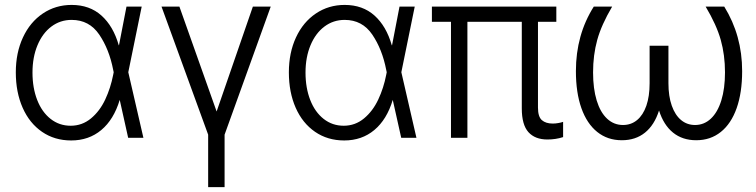

<svg xmlns="http://www.w3.org/2000/svg" viewBox="-20 -557 3054 776"><path d="M43.9 -264.6Q43.9 -343.8 72.8 -405.8Q101.6 -467.8 153.1 -502.4Q204.6 -537.1 269.5 -537.1Q342.3 -537.1 390.1 -494.1Q438 -451.2 460 -374H460.9L491.2 -530.3H552.7L498.5 -265.1L559.6 0H498L463.9 -153.3Q439.9 -73.7 389.4 -31.5Q338.9 10.7 267.6 10.7Q200.7 10.7 149.9 -24.2Q99.1 -59.1 71.5 -121.6Q43.9 -184.1 43.9 -264.6ZM265.6 -48.8Q312 -48.8 347.7 -78.4Q383.3 -107.9 405.3 -154.8Q427.2 -201.7 437.5 -254.9L439.5 -265.1L437.5 -274.4Q421.4 -357.9 381.1 -417.2Q340.8 -476.6 269.5 -476.6Q223.6 -476.6 187.7 -449.7Q151.9 -422.9 131.6 -374.3Q111.3 -325.7 111.3 -263.7Q111.3 -201.7 130.4 -152.8Q149.4 -104 184.6 -76.4Q219.7 -48.8 265.6 -48.8Z M705.1 -530.3 855.5 -106.4 1002 -530.3H1074.2L887.7 -12.7V199.2H821.3V-12.7L632.8 -530.3Z M1147.5 -264.6Q1147.5 -343.8 1176.3 -405.8Q1205.1 -467.8 1256.6 -502.4Q1308.1 -537.1 1373 -537.1Q1445.8 -537.1 1493.7 -494.1Q1541.5 -451.2 1563.5 -374H1564.5L1594.7 -530.3H1656.2L1602.1 -265.1L1663.1 0H1601.6L1567.4 -153.3Q1543.5 -73.7 1492.9 -31.5Q1442.4 10.7 1371.1 10.7Q1304.2 10.7 1253.4 -24.2Q1202.6 -59.1 1175 -121.6Q1147.5 -184.1 1147.5 -264.6ZM1369.1 -48.8Q1415.5 -48.8 1451.2 -78.4Q1486.8 -107.9 1508.8 -154.8Q1530.8 -201.7 1541 -254.9L1543 -265.1L1541 -274.4Q1524.9 -357.9 1484.6 -417.2Q1444.3 -476.6 1373 -476.6Q1327.1 -476.6 1291.3 -449.7Q1255.4 -422.9 1235.1 -374.3Q1214.8 -325.7 1214.8 -263.7Q1214.8 -201.7 1233.9 -152.8Q1252.9 -104 1288.1 -76.4Q1323.2 -48.8 1369.1 -48.8Z M2228.5 -468.8H2154.3V-122.1Q2154.3 -85 2170.2 -71.3Q2186 -57.6 2213.9 -57.6Q2224.6 -57.6 2236.1 -59.6Q2247.6 -61.5 2255.9 -64.5V-2.9Q2226.6 6.8 2192.4 6.8Q2142.6 6.8 2115.7 -22.9Q2088.9 -52.7 2088.9 -119.1V-468.8H1869.1V0H1802.7V-468.8H1725.6V-530.3H2228.5Z M2377 -264.6Q2377 -198.7 2391.6 -150.9Q2406.2 -103 2433.6 -77.4Q2460.9 -51.8 2498 -51.8Q2530.8 -51.8 2554.9 -71.8Q2579.1 -91.8 2592.3 -129.6Q2605.5 -167.5 2605.5 -220.7V-372.1H2681.6V-220.7Q2681.6 -168 2695.1 -129.9Q2708.5 -91.8 2732.7 -71.8Q2756.8 -51.8 2789.1 -51.8Q2825.7 -51.8 2853 -77.4Q2880.4 -103 2895.3 -151.1Q2910.2 -199.2 2910.2 -264.6Q2910.2 -334.5 2893.1 -395.5Q2876 -456.5 2832 -530.3H2907.2Q2979.5 -413.6 2979.5 -269.5Q2979.5 -182.6 2957.3 -119.9Q2935.1 -57.1 2893.3 -23.7Q2851.6 9.8 2793.9 9.8Q2738.3 9.8 2700.2 -21Q2662.1 -51.8 2643.6 -110.4Q2625 -51.8 2586.9 -21Q2548.8 9.8 2493.2 9.8Q2435.5 9.8 2393.8 -23.7Q2352.1 -57.1 2329.8 -119.9Q2307.6 -182.6 2307.6 -269.5Q2307.6 -416 2379.9 -530.3H2454.1Q2410.6 -456.5 2393.8 -395.5Q2377 -334.5 2377 -264.6Z"/></svg>

Font: Pretendard JP Light
Style: Regular
Weight: 300
Designer: Base glyphs from Inter by Rasmus Andersson; Hangeul glyphs from Noto Sans CJK(Source Han Sans) by Jang Soo-young and Kan
Foundry: Kil Hyung-jin
Version: Version 1.309